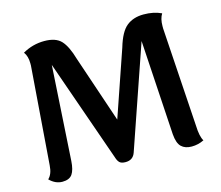

<svg xmlns="http://www.w3.org/2000/svg" viewBox="-105 -875 1175 1021"><g transform="rotate(-15 482.5 -364.0)"><path d="M899 -9Q867 7 831 7Q795 7 774.5 -12.5Q754 -32 750 -82L718 -604L524 -42Q511 -4 470 -4Q447 -4 437 -13.5Q427 -23 421 -43L224 -605L192 -85Q189 -36 173 -13Q157 10 118.5 10Q80 10 48 -22Q72 -44 75 -92L116 -631Q116 -637 116 -643Q116 -682 98 -706Q154 -738 217.5 -738Q281 -738 310.5 -706Q340 -674 361 -601L485 -234L610 -597Q634 -679 671 -708.5Q708 -738 764 -738Q820 -738 862 -718Q846 -693 846 -652Q846 -646 846 -639L881 -95Q883 -34 899 -9Z"/></g></svg>

Font: Laila SemiBold
Style: Regular
Weight: 600
Designer: Hitesh Malaviya
Foundry: Indian Type Foundry
Version: Version 1.302;PS 1.0;hotconv 1.0.78;makeotf.lib2.5.61930; tt